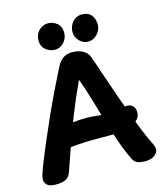

<svg xmlns="http://www.w3.org/2000/svg" viewBox="-144 -1120 1076 1248"><g transform="rotate(-15 393.5 -496.0)"><path d="M179.3 -42.1Q169.7 -11.9 146.5 1.6Q123.3 15 75.2 15Q35.2 15 18.9 -1.2Q2.6 -17.3 2.6 -35.3Q2.6 -53.6 8.8 -72.7Q15.1 -91.9 22.1 -110.9Q56.1 -197.9 90.7 -278.9Q125.3 -360 159.4 -435.7Q193.6 -511.4 228 -582.2Q262.4 -653 295.9 -719.4Q314.3 -755.8 339.8 -772.4Q365.3 -789 399.3 -789Q442 -789 471.8 -772.2Q501.7 -755.4 512.1 -727.2Q515.6 -719.1 529.4 -678.3Q543.3 -637.6 564.2 -576.1Q585.1 -514.7 609.7 -444Q634.3 -373.3 660.1 -303.4Q685.9 -233.6 709.4 -176Q733 -118.4 750 -85Q755.8 -75 760.4 -61.3Q765 -47.7 765 -39.7Q765 -17.7 741.4 0.7Q717.8 19 678.2 19Q651.1 19 629.4 12.6Q607.8 6.1 594.8 -19.6Q563.9 -81.9 537.2 -159.8Q510.4 -237.8 486.8 -319.3Q463.1 -400.8 440.7 -474.9Q418.3 -549.1 397.3 -604.1Q348.3 -499 308.9 -399.7Q269.6 -300.4 238.2 -210.4Q206.9 -120.4 179.3 -42.1ZM211.6 -192.1Q196.6 -191.1 181 -214.7Q165.4 -238.2 165.4 -267.3Q165.4 -291.2 179.5 -305.6Q193.6 -319.9 213.1 -328.4Q232.6 -336.9 249.8 -340.4Q274.9 -346.2 308.1 -349.3Q341.2 -352.4 381.6 -352.3Q421.9 -352.1 467.3 -346Q476.2 -345 500.5 -346.7Q524.8 -348.3 554.6 -350.9Q584.3 -353.4 609.6 -356.1Q634.8 -358.8 645.8 -360Q673.8 -363 691.4 -347.4Q709.1 -331.9 709.1 -301.2Q709.1 -272.6 688.9 -253.6Q668.7 -234.7 637.3 -223.4Q605.9 -212.2 573.4 -207.6Q540.9 -203 516.3 -203Q459.3 -203 410.8 -203.3Q362.3 -203.6 314.9 -201.3Q267.6 -199.1 211.6 -192.1ZM299.2 -832.9Q263.9 -832.9 236.5 -855.7Q209.1 -878.4 209.1 -916.9Q209.1 -946.8 222.1 -967.8Q235.1 -988.9 255.3 -999.9Q275.4 -1011 296.1 -1011Q330.1 -1011 356.9 -989.2Q383.8 -967.4 383.8 -924.6Q383.8 -900.3 372.2 -879.1Q360.6 -857.9 341.1 -845.4Q321.7 -832.9 299.2 -832.9ZM519.7 -827.9Q487.9 -827.9 462.4 -853.4Q436.9 -878.9 436.9 -915.6Q436.9 -937 447 -958.7Q457.1 -980.3 476.8 -994.9Q496.6 -1009.6 523.7 -1009.6Q559.9 -1009.6 578.3 -993.2Q596.7 -976.8 602.7 -956.3Q608.8 -935.9 608.8 -921.4Q608.8 -896.7 596.3 -875.1Q583.8 -853.6 563.3 -840.7Q542.9 -827.9 519.7 -827.9Z"/></g></svg>

Font: Playpen Sans Deva
Style: Regular
Weight: 400
Designer: Pooja Saxena, Gunjan Panchal, Laura Meseguer, Veronika Burian, José Scaglione
Foundry: TypeTogether
Version: Version 2.000